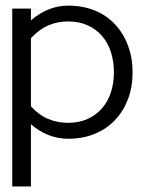

<svg xmlns="http://www.w3.org/2000/svg" viewBox="-20 -486 586 688"><path d="M455.1 -227.1Q455.1 -173.8 438.5 -130.4Q421.9 -86.9 391.8 -55.4Q361.8 -23.9 319.3 -6.3Q276.9 11.2 224.1 11.2Q188 11.2 154.1 -2Q120.1 -15.1 90.8 -41V182.1H23.9V-455.1H90.8V-413.1Q152.8 -465.8 224.1 -465.8Q276.9 -465.8 319.3 -448.5Q361.8 -431.2 391.8 -399.2Q421.9 -367.2 438.5 -323Q455.1 -278.8 455.1 -227.1ZM388.2 -227.1Q388.2 -265.1 377.7 -298.6Q367.2 -332 346.2 -356.4Q325.2 -380.9 294.7 -395Q264.2 -409.2 224.1 -409.2Q186 -409.2 153.1 -395Q120.1 -380.9 90.8 -349.1V-105Q120.1 -73.2 153.1 -59.6Q186 -45.9 224.1 -45.9Q264.2 -45.9 294.7 -60.1Q325.2 -74.2 346.2 -98.6Q367.2 -123 377.7 -156Q388.2 -189 388.2 -227.1Z"/></svg>

Font: Anonymous Pro
Style: Regular
Weight: 400
Monospace: yes
Designer: Mark Simonson
Version: Version 1.002